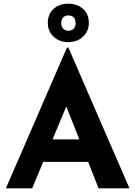

<svg xmlns="http://www.w3.org/2000/svg" viewBox="-20 -1024 736 1044"><path d="M12 0 344 -765H352L684 0H516L304 -538L409 -610L155 0ZM239 -266H460L511 -144H194ZM240 -900Q240 -948 271.5 -976Q303 -1004 352 -1004Q399 -1004 431 -976Q463 -948 463 -900Q463 -853 431 -824Q399 -795 352 -795Q304 -795 272 -824Q240 -853 240 -900ZM313 -898Q313 -879 323.5 -868Q334 -857 352 -857Q370 -857 380.5 -868Q391 -879 391 -898Q391 -919 380.5 -929.5Q370 -940 352 -940Q334 -940 323.5 -929.5Q313 -919 313 -898Z"/></svg>

Font: Reem Kufi Fun
Style: Bold
Weight: 700
Designer: Khaled Hosny
Version: Version 1.005